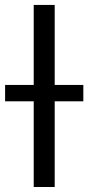

<svg xmlns="http://www.w3.org/2000/svg" viewBox="-58 -747 352 767"><path d="M160.5 -407.7H274.9V-342.3H160.5V0H76.7V-342.3H-37.6V-407.7H76.7V-727.3H160.5Z"/></svg>

Font: Fast_Sans-Dotted
Style: Regular
Weight: 400
Version: Version 3.018